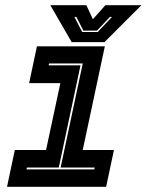

<svg xmlns="http://www.w3.org/2000/svg" viewBox="-20 -718 564 738"><path d="M7 0 37 -141.5H157L212 -398.5H92L122 -540H383L298 -141.5H418L388 0ZM82 -67H342.5L344 -74H213L298 -474H168.5L167 -467H289.5L206 -74H83.5ZM255.5 -556 173.5 -698H312L337 -644L385 -698H523.5L381.5 -556ZM296 -595H355.5L410.5 -653H402.5L353 -600.5H300.5L273.5 -653H266Z"/></svg>

Font: Tourney Expanded ExtraBold
Style: Italic
Weight: 800
Width: 7
Italic angle: -12°
Designer: Tyler Finck
Foundry: Etcetera Type Co
Version: Version 1.010; ttfautohint (v1.8.3)